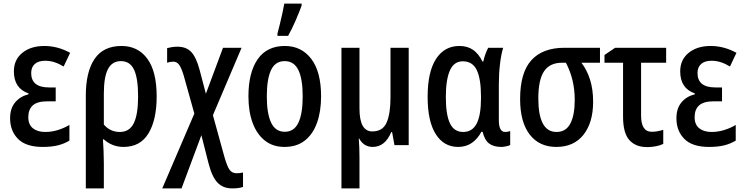

<svg xmlns="http://www.w3.org/2000/svg" viewBox="-20 -805 4131 1065"><path d="M289 -320V-243H243Q187 -243 162 -220.5Q137 -198 137 -155Q137 -114 162.5 -93.5Q188 -73 231 -73Q267 -73 302 -84Q337 -95 365 -112V-25Q335 -7 300 1.5Q265 10 217 10Q124 10 80 -34.5Q36 -79 36 -149Q36 -203 63.5 -236.5Q91 -270 138 -282V-287Q57 -315 57 -409Q57 -474 104 -512Q151 -550 226 -550Q300 -550 369 -512L333 -436Q309 -451 283.5 -459.5Q258 -468 231 -468Q193 -468 173 -450Q153 -432 153 -400Q153 -320 252 -320Z M849 -270Q849 -140 803.5 -65Q758 10 665 10Q632 10 604 -1.5Q576 -13 556 -32H551Q553 -2 554.5 32.5Q556 67 556 100V240H456V-275Q456 -406 504.5 -478Q553 -550 654 -550Q745 -550 797 -479.5Q849 -409 849 -270ZM651 -466Q602 -466 579 -422Q556 -378 556 -286V-114Q591 -73 645 -73Q698 -73 722 -121.5Q746 -170 746 -270Q746 -371 723.5 -418.5Q701 -466 651 -466Z M964 -546Q1014 -546 1041.5 -516Q1069 -486 1087 -418L1122 -285L1217 -540H1320L1161 -166L1225 66Q1240 118 1253.5 137Q1267 156 1293 156Q1309 156 1328 152V232Q1316 236 1302 238Q1288 240 1268 240Q1217 240 1186.5 208Q1156 176 1137 102L1097 -55L987 240H880L1058 -175L999 -386Q987 -426 974.5 -444.5Q962 -463 941 -463Q923 -463 907 -457V-538Q918 -541 932.5 -543.5Q947 -546 964 -546Z M1761 -271Q1761 -187 1738.5 -124Q1716 -61 1671 -25.5Q1626 10 1558 10Q1494 10 1449.5 -25Q1405 -60 1381.5 -123Q1358 -186 1358 -271Q1358 -402 1409 -476Q1460 -550 1560 -550Q1652 -550 1706.5 -478.5Q1761 -407 1761 -271ZM1460 -270Q1460 -175 1484 -124.5Q1508 -74 1560 -74Q1611 -74 1635 -124Q1659 -174 1659 -271Q1659 -367 1635 -416.5Q1611 -466 1559 -466Q1507 -466 1483.5 -416.5Q1460 -367 1460 -270ZM1519 -606V-619Q1524 -637 1532 -669.5Q1540 -702 1547 -734.5Q1554 -767 1557 -785H1653V-774Q1640 -738 1620 -691.5Q1600 -645 1578 -606Z M2247 -540V0H2168L2155 -72H2150Q2116 10 2047 10Q1998 10 1972 -37H1970Q1974 13 1974 69V240H1874V-540H1974V-203Q1974 -76 2045 -76Q2103 -76 2124.5 -125Q2146 -174 2146 -265V-540Z M2521 10Q2442 10 2397 -61Q2352 -132 2352 -268Q2352 -406 2398.5 -478Q2445 -550 2528 -550Q2573 -550 2604 -528.5Q2635 -507 2656 -464H2661Q2665 -484 2672.5 -504.5Q2680 -525 2688 -540H2771Q2760 -505 2753.5 -450.5Q2747 -396 2747 -339V-138Q2747 -73 2782 -73Q2797 -73 2810 -78V-1Q2805 3 2788.5 6.5Q2772 10 2761 10Q2718 10 2693 -9Q2668 -28 2657 -74H2650Q2630 -35 2597.5 -12.5Q2565 10 2521 10ZM2549 -73Q2600 -73 2624 -119.5Q2648 -166 2648 -260V-268Q2648 -368 2624.5 -416.5Q2601 -465 2547 -465Q2498 -465 2475.5 -414Q2453 -363 2453 -267Q2453 -168 2476 -120.5Q2499 -73 2549 -73Z M3270 -241Q3270 -125 3216.5 -57.5Q3163 10 3066 10Q2971 10 2918 -59Q2865 -128 2865 -256Q2865 -402 2927.5 -471Q2990 -540 3111 -540H3308V-457H3205Q3236 -417 3253 -363Q3270 -309 3270 -241ZM2966 -258Q2966 -167 2991 -120Q3016 -73 3067 -73Q3119 -73 3143.5 -119.5Q3168 -166 3168 -251Q3168 -364 3119 -457H3097Q3030 -457 2998 -410Q2966 -363 2966 -258Z M3675 -540V-457H3536V-164Q3536 -74 3595 -74Q3611 -74 3627.5 -77Q3644 -80 3659 -85V-7Q3644 1 3619.5 6Q3595 11 3570 11Q3506 11 3471 -28Q3436 -67 3436 -158V-457H3333V-500L3392 -540Z M3985 -320V-243H3939Q3883 -243 3858 -220.5Q3833 -198 3833 -155Q3833 -114 3858.5 -93.5Q3884 -73 3927 -73Q3963 -73 3998 -84Q4033 -95 4061 -112V-25Q4031 -7 3996 1.5Q3961 10 3913 10Q3820 10 3776 -34.5Q3732 -79 3732 -149Q3732 -203 3759.5 -236.5Q3787 -270 3834 -282V-287Q3753 -315 3753 -409Q3753 -474 3800 -512Q3847 -550 3922 -550Q3996 -550 4065 -512L4029 -436Q4005 -451 3979.5 -459.5Q3954 -468 3927 -468Q3889 -468 3869 -450Q3849 -432 3849 -400Q3849 -320 3948 -320Z"/></svg>

Font: Avrile Sans Condensed Medium
Style: Regular
Weight: 500
Width: 3
Designer: Monotype Design Team
Foundry: Monotype Imaging Inc.
Version: Version 2.001;September 10, 2019;FontCreator 11.5.0.2425 64-